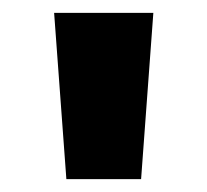

<svg xmlns="http://www.w3.org/2000/svg" viewBox="-20 -819 322 298"><path d="M218 -799 199 -541H83L64 -799Z"/></svg>

Font: Noto Sans Sinhala SemiCondensed ExtraBold
Style: Regular
Weight: 800
Width: 4
Designer: Jelle Bosma - Monotype Design Team
Foundry: Monotype Imaging Inc.
Version: Version 2.006; ttfautohint (v1.8.4.7-5d5b)